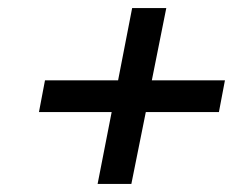

<svg xmlns="http://www.w3.org/2000/svg" viewBox="-20 -589 623 478"><path d="M540 -389H358L394 -569H309L274 -389H92L77 -310H258L223 -131H307L343 -310H525Z"/></svg>

Font: AWKNG-Font Medium
Style: Italic
Weight: 500
Italic angle: -11.3°
Designer: Awakening Church
Foundry: Awakening Church
Version: Version 1.700;PS 001.700;hotconv 1.0.88;makeotf.lib2.5.64775